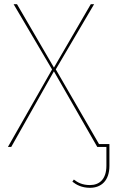

<svg xmlns="http://www.w3.org/2000/svg" viewBox="-20 -701 542 916"><path d="M452.4 -13.6 246.1 -370 428.9 -680.9H413.1L237.4 -378.6L237.3 -378.7L61.1 -680.9H45L228.4 -369.6L17.8 0H33.6L237.1 -360.6L237.3 -360.4L444.1 0H487.6V89.7C487.6 154.1 454.1 181.9 409.4 181.9C373.3 181.9 351.3 170.3 332.3 155.6L325.3 165.7C344.1 180.7 370.1 195 409.4 195C463.7 195 502 159.9 502 90.6V-13.6Z"/></svg>

Font: Fira Sans Hair
Style: Regular
Weight: 100
Designer: bBox Type GmbH & Carrois Corporate GbR & Edenspiekermann AG
Foundry: bBox Type GmbH & Carrois Corporate GbR & Edenspiekermann AG
Version: Version 4.300;PS 004.300;hotconv 1.0.88;makeotf.lib2.5.64775